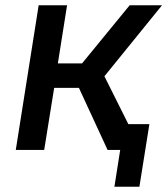

<svg xmlns="http://www.w3.org/2000/svg" viewBox="-20 -570 640 730"><path d="M40 0H148L186 -236H280L389 0H437L415 140H510L548 -98H468L377 -280L596 -550H473L292 -329H200L235 -550H127Z"/></svg>

Font: JetBrains Mono SemiBold
Style: Italic
Weight: 472
Italic angle: -9°
Monospace: yes
Designer: Philipp Nurullin, Konstantin Bulenkov
Foundry: JetBrains
Version: Version 2.305